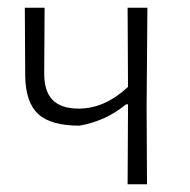

<svg xmlns="http://www.w3.org/2000/svg" viewBox="-20 -475 491 495"><path d="M309 0 310 -195V-206H305Q253 -163 185 -151Q111 -151 78.5 -181Q46 -211 45 -279L44 -455H95L94 -290Q93 -241 115 -218Q137 -195 183 -195Q250 -195 310 -251L309 -455H360L358 -198L359 0Z"/></svg>

Font: Alegreya Sans SC Light
Style: Regular
Weight: 300
Designer: Juan Pablo del Peral
Foundry: Huerta Tipografica
Version: Version 2.007